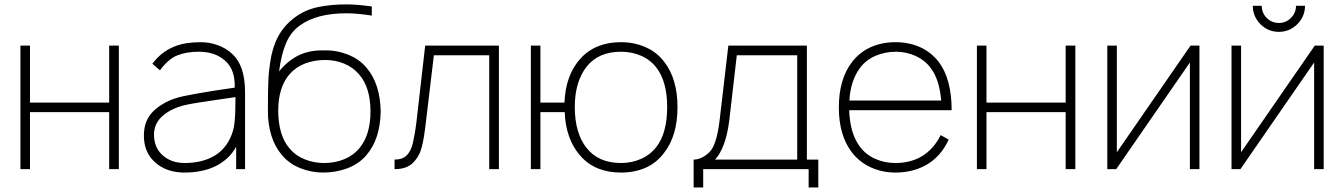

<svg xmlns="http://www.w3.org/2000/svg" viewBox="-20 -770 6118 874"><path d="M521 -562.5V0H477V-259.5H116.5V0H73V-562.5H116.5V-303H477V-562.5Z M1055 0V-102Q1038.5 -72 1014.2 -49.8Q990 -27.5 960 -13Q930 1.5 894.5 8.5Q859 15.5 819.5 15.5Q739 15.5 687 -30Q635 -76 635 -152Q635 -204 658.5 -240Q682 -276 734 -304Q769 -322.5 816.5 -332.5Q840.5 -337.5 875.2 -343.8Q910 -350 957 -357.5L1048.5 -371Q1051 -453 1005 -493.5Q959.5 -534.5 885 -534.5Q828.5 -534.5 787.5 -518Q747 -502.5 708 -450L673.5 -480Q694 -507 717.8 -525.8Q741.5 -544.5 768.8 -556.2Q796 -568 827.2 -573Q858.5 -578 893.5 -578Q933 -578 969.5 -565Q1006 -552 1032 -529Q1095.5 -476 1095.5 -352V0ZM1052 -328Q858.5 -300.5 831 -293.5Q765 -280 722.5 -244.5Q681 -209 681 -157.5Q681 -98.5 720 -63.5Q759.5 -28 820.5 -28Q894 -28 947 -55.8Q1000 -83.5 1027 -139.5Q1044 -174.5 1047.5 -211.5Q1052 -249 1052 -328Z M1648.5 -461.5Q1710.5 -389.5 1713 -262.5Q1710.5 -136.5 1648.5 -64.5Q1615 -24.5 1561.5 -4Q1509 15.5 1451.5 15.5Q1396.5 15.5 1347 -4.5Q1296.5 -24.5 1263 -64.5Q1231 -102 1215.2 -153.5Q1199.5 -205 1199.5 -262.5Q1199.5 -310.5 1200 -345.2Q1200.5 -380 1201.5 -402.5Q1202.5 -425.5 1204.8 -446.5Q1207 -467.5 1210 -487.5Q1219.5 -553.5 1245.8 -603.2Q1272 -653 1320.5 -689.5Q1367.5 -725 1426.2 -737.5Q1485 -750 1557 -750Q1580 -750 1608.8 -747.8Q1637.5 -745.5 1672.5 -740.5V-699Q1607 -709.5 1557 -709.5Q1422 -709.5 1346.5 -655Q1304.5 -626 1282.2 -573.8Q1260 -521.5 1250.5 -445Q1291 -495 1341 -518.8Q1391 -542.5 1456 -540.5Q1509.5 -542.5 1562.5 -522Q1615.5 -501.5 1648.5 -461.5ZM1297.5 -431.5Q1246.5 -372 1246.5 -265.5Q1246.5 -213 1259 -169Q1271.5 -125 1297.5 -95Q1311 -78.5 1328.8 -65.8Q1346.5 -53 1367 -44.8Q1387.5 -36.5 1410 -32.2Q1432.5 -28 1456 -28Q1504.5 -28 1545.8 -44.8Q1587 -61.5 1614.5 -93.5Q1666.5 -154.5 1666.5 -262.5Q1666.5 -372 1614.5 -431.5Q1587 -463.5 1547 -480.2Q1507 -497 1460 -497Q1410.5 -497 1368.2 -480.8Q1326 -464.5 1297.5 -431.5Z M2251 -562.5V0H2207V-518.5H1955L1918.5 -212.5Q1914.5 -177.5 1910 -149.5Q1905.5 -121.5 1900 -100.5Q1889.5 -58.5 1860 -29Q1831 0 1776 0V-43.5Q1812.5 -43.5 1831.5 -63Q1850.5 -82 1859 -117Q1863 -134.5 1867.5 -159.5Q1872 -184.5 1876 -217.5L1915.5 -562.5Z M3064 -282.5Q3064 -152.5 3003.5 -75Q2969 -28.5 2919 -6.5Q2869 15.5 2807 15.5Q2689.5 15.5 2623 -59.5Q2555.5 -135 2550.5 -259.5H2440V0H2396.5V-562.5H2440V-303H2549.5Q2554.5 -429 2622.5 -503.5Q2690 -578 2807 -578Q2867 -578 2918.8 -555.2Q2970.5 -532.5 3003.5 -488.5Q3064 -411 3064 -282.5ZM3017 -282.5Q3017 -398 2968.5 -461.5Q2941 -497.5 2898.8 -516Q2856.5 -534.5 2807 -534.5Q2703.5 -534.5 2650 -466Q2596.5 -397.5 2596.5 -282.5Q2596.5 -164 2650.5 -96Q2704.5 -28 2807 -28Q2856.5 -28 2898.8 -47Q2941 -66 2968.5 -102Q3017 -165.5 3017 -282.5Z M3653 -43.5H3705V83.5H3661V0H3181V83.5H3137.5V-43.5Q3173 -43.5 3208 -76Q3242.5 -108 3256 -225L3295.5 -562.5H3653ZM3609 -518.5H3334L3299.5 -220Q3283.5 -96.5 3235 -43.5H3609Z M4262 -155 4298.5 -134.5Q4263 -57 4195.5 -18.5Q4133.5 15.5 4056 15.5Q3996 15.5 3944.8 -7.8Q3893.5 -31 3859 -75Q3798.5 -152.5 3798.5 -281Q3798.5 -410 3859 -488.5Q3895 -534 3945.2 -556Q3995.5 -578 4056 -578Q4116.5 -578 4166.8 -556Q4217 -534 4253 -488.5Q4312 -410 4312 -268.5H3845.5Q3849 -163 3894.5 -102Q3921.5 -66 3964 -47Q4006.5 -28 4056 -28Q4125.5 -28 4178 -59.5Q4231 -92.5 4262 -155ZM3846.5 -312.5H4264.5Q4256 -409.5 4216.5 -460.5Q4203.5 -478.5 4186 -492.2Q4168.5 -506 4148.2 -515.2Q4128 -524.5 4105.2 -529.5Q4082.5 -534.5 4059 -534.5Q4009 -534.5 3965.2 -515.8Q3921.5 -497 3894.5 -460.5Q3851.5 -402.5 3846.5 -312.5Z M4875 -562.5V0H4831V-259.5H4470.5V0H4427V-562.5H4470.5V-303H4831V-562.5Z M5440 0H5396.5V-485.5L5061 0H5020.5V-562.5H5064V-77L5399.5 -562.5H5440Z M5920.5 -743.5Q5920.5 -695 5885.5 -660Q5850.5 -625 5801.5 -625Q5752.5 -625 5717.5 -660Q5683 -695 5683 -743.5H5723.5Q5723.5 -711.5 5746 -688.5Q5769 -665.5 5801.5 -665.5Q5834 -665.5 5856.5 -688.5Q5879.5 -711.5 5879.5 -743.5ZM6005.5 0H5962V-485.5L5626.5 0H5586V-562.5H5629.5V-77L5965 -562.5H6005.5Z"/></svg>

Font: Russisch Sans ExtraLight
Style: Regular
Weight: 200
Width: 4
Designer: Michael Sharanda (font) & Cristiano Sobral (main changes)
Foundry: Michael Sharanda
Version: Version 2.00;September 8, 2020;FontCreator 13.0.0.2681 64-bi